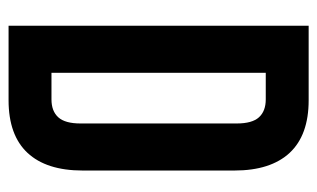

<svg xmlns="http://www.w3.org/2000/svg" viewBox="-166 -574 740 448"><g transform="rotate(90 204.0 -350.0)"><path d="M40 0V-700.2H213.9Q295.4 -700.2 336.7 -655.8Q377.9 -611.3 377.9 -526.9V-172.9Q377.9 -88.4 336.7 -44.2Q295.4 0 213.9 0ZM211.9 -600.1H149.9V-100.1H211.9Q239.3 -100.1 253.7 -116Q268.1 -131.8 268.1 -168V-532.2Q268.1 -568.4 253.7 -584.2Q239.3 -600.1 211.9 -600.1Z"/></g></svg>

Font: Bebas Neue Bold
Style: Regular
Weight: 700
Designer: Ryoichi Tsunekawa
Foundry: Ryoichi Tsunekawa
Version: Version 1.300